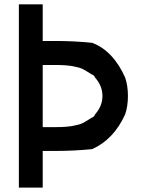

<svg xmlns="http://www.w3.org/2000/svg" viewBox="-20 -853 650 873"><path d="M399.2 -318.3Q409.2 -323.3 412.5 -333.3Q445.8 -370.8 445.8 -416.7Q445.8 -462.5 412.5 -500Q409.2 -509.2 399.2 -514.2V-513.3Q368.3 -533.3 354.2 -540Q340 -546.7 310.4 -552.1Q280.8 -557.5 232.5 -557.5H174.2V-275H232.5Q280.8 -275 310.4 -280.4Q340 -285.8 354.2 -292.5Q368.3 -299.2 399.2 -319.2ZM399.2 -175Q317.5 -166.7 232.5 -166.7H174.2V0H65.8V-833.3H174.2V-666.7H232.5Q317.5 -666.7 399.2 -658.3Q495 -621.7 549.2 -500Q561.7 -462.5 561.7 -416.7Q561.7 -370.8 549.2 -333.3Q497.5 -219.2 399.2 -175Z"/></svg>

Font: 0xA000
Style: Bold
Weight: 700
Version: Version 0.1